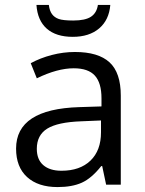

<svg xmlns="http://www.w3.org/2000/svg" viewBox="-20 -757 596 787"><path d="M415 0 398.9 -76.2H395Q355 -25.9 315.2 -8.1Q275.4 9.8 215.8 9.8Q136.2 9.8 91.1 -31.2Q45.9 -72.3 45.9 -147.9Q45.9 -310.1 305.2 -317.9L396 -320.8V-354Q396 -417 368.9 -447Q341.8 -477.1 282.2 -477.1Q215.3 -477.1 130.9 -436L106 -498Q145.5 -519.5 192.6 -531.7Q239.7 -543.9 287.1 -543.9Q382.8 -543.9 429 -501.5Q475.1 -459 475.1 -365.2V0ZM231.9 -57.1Q307.6 -57.1 350.8 -98.6Q394 -140.1 394 -214.8V-263.2L313 -259.8Q216.3 -256.3 173.6 -229.7Q130.9 -203.1 130.9 -147Q130.9 -103 157.5 -80.1Q184.1 -57.1 231.9 -57.1ZM278.3 -606Q210 -606 171.9 -639.4Q133.8 -672.9 129.4 -736.8H180.2Q183.1 -712.9 193.1 -699.2Q203.1 -685.5 220.9 -679.2Q238.8 -672.9 280.3 -672.9Q329.6 -672.9 353 -688.5Q376.5 -704.1 381.3 -736.8H432.1Q427.2 -675.3 386.5 -640.6Q345.7 -606 278.3 -606Z"/></svg>

Font: HunimalSansv1.5
Style: Regular
Weight: 400
Foundry: Ascender Corporation
Version: Version 1.10